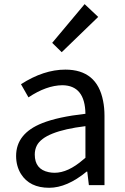

<svg xmlns="http://www.w3.org/2000/svg" viewBox="-20 -892 603 925"><path d="M216.8 12.7Q123 12.7 81.1 -53.7Q57.6 -91.8 57.6 -140.6Q57.6 -249 183.6 -298.8Q259.8 -329.1 391.6 -343.8Q389.6 -480.5 280.3 -481.4Q203.1 -480.5 117.2 -422.9L81.1 -486.3Q190.4 -556.6 294.9 -556.6Q447.3 -556.6 476.6 -406.2Q483.4 -373 483.4 -334V0H408.2L400.4 -65.4H397.5Q302.7 12.7 216.8 12.7ZM243.2 -59.6Q307.6 -59.6 380.9 -123Q386.7 -127.9 391.6 -131.8V-284.2Q192.4 -259.8 157.2 -190.4Q147.5 -170.9 147.5 -147.5Q147.5 -76.2 214.8 -62.5Q228.5 -59.6 243.2 -59.6ZM277.3 -640.6 231.4 -685.5 387.7 -872.1 453.1 -810.5Z"/></svg>

Font: Taipei Sans TC Beta
Style: Regular
Weight: 400
Designer: JT Foundry
Foundry: JT Foundry
Version: Version 1.000